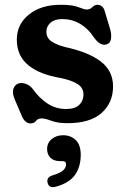

<svg xmlns="http://www.w3.org/2000/svg" viewBox="-20 -506 531 805"><path d="M241 -426Q209 -426 191.8 -410.8Q174.5 -395.5 174.5 -373Q174.5 -347 196.2 -332.2Q218 -317.5 252 -309Q351.5 -287.5 402.8 -248Q454 -208.5 454 -143.5Q454 -75.5 406.2 -32.5Q358.5 10.5 261.5 10.5Q222.5 10.5 195.8 0.5Q169 -9.5 153.5 -9.5Q139 -9.5 130.8 1Q122.5 11.5 108.5 11.5Q84 11.5 70.5 -22L41 -91Q30.5 -116.5 36.2 -133.5Q42 -150.5 57 -156Q71.5 -160.5 88.2 -154.5Q105 -148.5 117 -133.5Q144 -95 179 -72Q214 -49 256.5 -49Q294.5 -49 312.2 -66.2Q330 -83.5 330 -110Q330 -138 304.8 -153.8Q279.5 -169.5 236.5 -178.5Q146 -193.5 98.2 -233Q50.5 -272.5 50.5 -340Q50.5 -404 101.2 -445Q152 -486 234.5 -486Q284 -486 309 -476Q334 -466 343.5 -466Q357.5 -466 367.2 -476Q377 -486 389.5 -486Q399 -486 407.5 -479.2Q416 -472.5 420 -456L442.5 -381.5Q448 -361 445.2 -342.5Q442.5 -324 425.5 -319.5Q399.5 -312.5 373.5 -349.5Q350 -386 316 -406Q282 -426 241 -426ZM232 169.5Q205.5 169.5 191.5 155.5Q177.5 141.5 177.5 119Q177.5 93 197 77Q216.5 61 244.5 61Q276.5 61 297.5 81.2Q318.5 101.5 318.5 143Q318.5 192.5 294.8 226.8Q271 261 215 276.5Q185.5 285 179.5 260Q174 237 201 229Q234 219 245.5 207.5Q257 196 257 183Q257 169.5 241.5 169.5Z"/></svg>

Font: Fraunces 9pt SuperSoft SemiBold
Style: Regular
Weight: 600
Version: Version 1.000;[0bf87f6ff]